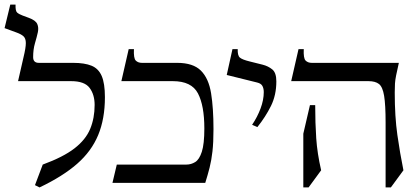

<svg xmlns="http://www.w3.org/2000/svg" viewBox="-49 -800 1818 840"><path d="M124 20 104 10 138 -80Q228 -113 277 -151Q326 -189 345.5 -236Q365 -283 365 -341Q365 -386 343 -415.5Q321 -445 262 -445H30L54 -550Q64 -591 64 -611.5Q64 -632 53.5 -641.5Q43 -651 20 -659L-29 -677L-4 -780H19Q18 -752 26 -745Q34 -738 50 -732L77 -722Q107 -711 114 -695Q121 -679 116.5 -658.5Q112 -638 104 -611Q96 -584 96 -550Q96 -525 121 -525H271Q321 -525 351.5 -512.5Q382 -500 396 -467.5Q410 -435 410 -375Q410 -280 380.5 -209Q351 -138 288 -83Q225 -28 124 20Z M726 -525Q796 -525 830 -491Q864 -457 874.5 -392Q885 -327 885 -235Q885 -177 880.5 -137.5Q876 -98 868 -66.5Q860 -35 849 0H443L462 -80H767Q787 -80 805 -91Q823 -102 834 -136Q845 -170 845 -238Q845 -338 817 -391.5Q789 -445 707 -445H482L514 -585H537Q535 -545 545 -535Q555 -525 572 -525Z M1160 -444Q1160 -384 1136.5 -336.5Q1113 -289 1077 -244L1054 -254Q1077 -288 1091 -325.5Q1105 -363 1105 -397Q1105 -413 1099 -424Q1093 -435 1076 -439L943 -472L968 -585H991Q990 -557 1000.5 -548Q1011 -539 1044 -531L1100 -517Q1124 -511 1142 -496.5Q1160 -482 1160 -444Z M1678 -395Q1678 -290 1689.5 -209.5Q1701 -129 1716 -55L1661 20H1638V-263Q1638 -342 1631.5 -381Q1625 -420 1609 -432.5Q1593 -445 1563 -445H1225L1257 -585H1280Q1278 -545 1288 -535Q1298 -525 1315 -525H1696Q1688 -490 1684 -470Q1680 -450 1679 -434.5Q1678 -419 1678 -395ZM1278 -215 1307 -340H1330Q1330 -261 1334.5 -195Q1339 -129 1356 -55L1301 20H1278Z"/></svg>

Font: Bona Nova
Style: Regular
Weight: 400
Designer: Mateusz Machalski
Foundry: Capitalics
Version: Version 4.001; ttfautohint (v1.8.3)